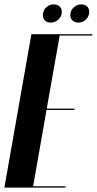

<svg xmlns="http://www.w3.org/2000/svg" viewBox="-36 -855 441 875"><path d="M385 -699 384 -693H236L177 -360H304L303 -354H176L115 -6H263L262 0H-16L107 -699ZM160 -794Q163 -812 177 -823.5Q191 -835 209 -835Q227 -835 237.5 -823.5Q248 -812 245 -794Q242 -775 227.5 -763.5Q213 -752 195 -752Q177 -752 167 -763.5Q157 -775 160 -794ZM285 -794Q288 -812 302.5 -823.5Q317 -835 334 -835Q353 -835 363 -823.5Q373 -812 370 -794Q367 -775 353 -763.5Q339 -752 320 -752Q303 -752 292.5 -763.5Q282 -775 285 -794Z"/></svg>

Font: Moniqa Black Ita Display
Style: Italic
Weight: 900
Italic angle: -10°
Designer: Rajesh Rajput
Foundry: Rajesh Rajput
Version: Version 1.000